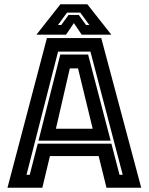

<svg xmlns="http://www.w3.org/2000/svg" viewBox="-20 -878 696 898"><path d="M15 0 199.5 -700H453.5L640.5 0H478L441.5 -148H213.5L178 0ZM104 -60.5H119L156.5 -206H501L539 -60.5H554L403 -636.5H251.5ZM160 -220 262 -623H392L497.5 -220ZM241.5 -276H413.5L345 -558H306.5ZM262.5 -858H388.5L500.5 -716H362L325.5 -770L289 -716H150.5ZM293.5 -819 251 -761H266.5L300.5 -808H348.5L382.5 -761H398L355.5 -819Z"/></svg>

Font: Tourney Thin
Style: Bold
Weight: 700
Version: Version 1.015